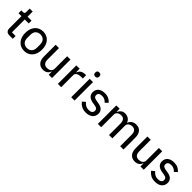

<svg xmlns="http://www.w3.org/2000/svg" viewBox="372 -2269 3808 3808"><g transform="rotate(45 2276.0 -365.0)"><path d="M209 0Q161 0 136 -26.5Q111 -53 111 -98V-439H28V-518H74Q100 -518 110 -529Q120 -540 120 -566V-661H204V-518H315V-439H204V-79H307V0Z M634 12Q581 12 537.5 -7Q494 -26 463 -61.5Q432 -97 415 -147Q398 -197 398 -259Q398 -321 415 -371Q432 -421 463 -456.5Q494 -492 537.5 -511Q581 -530 634 -530Q687 -530 730.5 -511Q774 -492 805 -456.5Q836 -421 853 -371Q870 -321 870 -259Q870 -197 853 -147Q836 -97 805 -61.5Q774 -26 730.5 -7Q687 12 634 12ZM634 -68Q695 -68 733 -106Q771 -144 771 -220V-298Q771 -374 733 -412Q695 -450 634 -450Q573 -450 535 -412Q497 -374 497 -298V-220Q497 -144 535 -106Q573 -68 634 -68Z M1314 -85H1309Q1302 -66 1290.5 -48.5Q1279 -31 1261.5 -17.5Q1244 -4 1220 4Q1196 12 1164 12Q1084 12 1038 -40Q992 -92 992 -187V-518H1085V-201Q1085 -69 1195 -69Q1217 -69 1238.5 -74.5Q1260 -80 1276.5 -92Q1293 -104 1303.5 -122Q1314 -140 1314 -164V-518H1407V0H1314Z M1571 0V-518H1664V-419H1669Q1675 -438 1687 -456Q1699 -474 1717 -487.5Q1735 -501 1759.5 -509.5Q1784 -518 1815 -518H1846V-425H1800Q1735 -425 1699.5 -401.5Q1664 -378 1664 -340V0Z M1993 -626Q1964 -626 1950.5 -640Q1937 -654 1937 -677V-691Q1937 -714 1950.5 -728Q1964 -742 1993 -742Q2022 -742 2035.5 -728Q2049 -714 2049 -691V-677Q2049 -654 2035.5 -640Q2022 -626 1993 -626ZM1946 -518H2039V0H1946Z M2362 12Q2290 12 2240.5 -15Q2191 -42 2155 -88L2218 -142Q2247 -105 2283.5 -85Q2320 -65 2368 -65Q2418 -65 2444 -85.5Q2470 -106 2470 -142Q2470 -171 2452.5 -190Q2435 -209 2387 -216L2343 -223Q2306 -228 2275 -239Q2244 -250 2222 -268Q2200 -286 2187.5 -312Q2175 -338 2175 -374Q2175 -412 2189 -441.5Q2203 -471 2228 -490.5Q2253 -510 2287.5 -520Q2322 -530 2363 -530Q2429 -530 2473 -508Q2517 -486 2550 -447L2491 -391Q2472 -416 2439.5 -434.5Q2407 -453 2360 -453Q2312 -453 2288.5 -433Q2265 -413 2265 -380Q2265 -345 2287.5 -329Q2310 -313 2355 -306L2399 -299Q2485 -286 2522.5 -249Q2560 -212 2560 -152Q2560 -76 2507 -32Q2454 12 2362 12Z M2693 0V-518H2786V-433H2791Q2808 -473 2842.5 -501.5Q2877 -530 2929 -530Q2981 -530 3023.5 -505Q3066 -480 3086 -425H3088Q3102 -467 3141.5 -498.5Q3181 -530 3246 -530Q3324 -530 3368 -478Q3412 -426 3412 -331V0H3319V-317Q3319 -383 3293.5 -416Q3268 -449 3214 -449Q3191 -449 3170.5 -443Q3150 -437 3134 -425.5Q3118 -414 3108.5 -396.5Q3099 -379 3099 -355V0H3006V-317Q3006 -449 2902 -449Q2880 -449 2859 -443Q2838 -437 2822 -425.5Q2806 -414 2796 -396.5Q2786 -379 2786 -355V0Z M3887 -85H3882Q3875 -66 3863.5 -48.5Q3852 -31 3834.5 -17.5Q3817 -4 3793 4Q3769 12 3737 12Q3657 12 3611 -40Q3565 -92 3565 -187V-518H3658V-201Q3658 -69 3768 -69Q3790 -69 3811.5 -74.5Q3833 -80 3849.5 -92Q3866 -104 3876.5 -122Q3887 -140 3887 -164V-518H3980V0H3887Z M4303 12Q4231 12 4181.5 -15Q4132 -42 4096 -88L4159 -142Q4188 -105 4224.5 -85Q4261 -65 4309 -65Q4359 -65 4385 -85.5Q4411 -106 4411 -142Q4411 -171 4393.5 -190Q4376 -209 4328 -216L4284 -223Q4247 -228 4216 -239Q4185 -250 4163 -268Q4141 -286 4128.5 -312Q4116 -338 4116 -374Q4116 -412 4130 -441.5Q4144 -471 4169 -490.5Q4194 -510 4228.5 -520Q4263 -530 4304 -530Q4370 -530 4414 -508Q4458 -486 4491 -447L4432 -391Q4413 -416 4380.5 -434.5Q4348 -453 4301 -453Q4253 -453 4229.5 -433Q4206 -413 4206 -380Q4206 -345 4228.5 -329Q4251 -313 4296 -306L4340 -299Q4426 -286 4463.5 -249Q4501 -212 4501 -152Q4501 -76 4448 -32Q4395 12 4303 12Z"/></g></svg>

Font: IBM Plex Sans Arabic Text
Style: Regular
Weight: 450
Designer: Mike Abbink, Paul van der Laan, Pieter van Rosmalen, Wael Morcos, Khajak Apelian
Foundry: Bold Monday
Version: Version 1.2